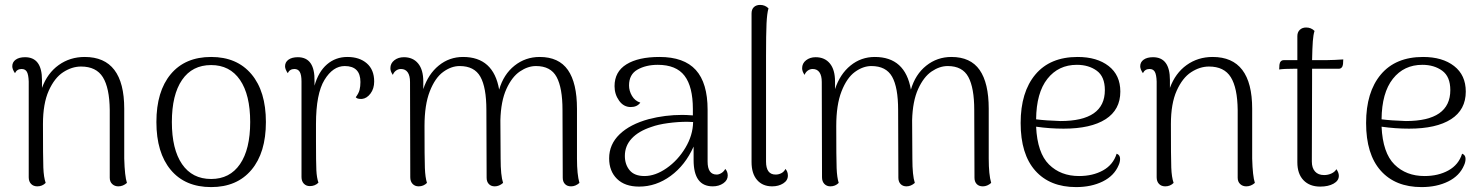

<svg xmlns="http://www.w3.org/2000/svg" viewBox="-20 -749 6041 782"><path d="M497 -4Q481 10 462 10Q447 10 437 0.5Q427 -9 427 -25V-301Q426 -391 399 -434.5Q372 -478 310 -478Q273 -478 237.5 -455Q202 -432 178.5 -379.5Q155 -327 155 -244Q155 -106 156.5 -66.5Q158 -27 166 -4Q152 10 132 10Q116 10 106.5 0Q97 -10 97 -27V-417Q96 -445 89.5 -456.5Q83 -468 68 -468Q49 -468 41 -451Q30 -467 30 -479Q30 -496 44 -506Q58 -516 82 -516Q151 -516 151 -423V-391Q173 -451 219 -484Q265 -517 325 -517Q486 -517 486 -306V-103Q488 -31 497 -4Z M617 -252Q617 -377 675.5 -447Q734 -517 840 -517Q945 -517 1004 -447Q1063 -377 1063 -252Q1063 -127 1004 -57Q945 13 840 13Q734 13 675.5 -57Q617 -127 617 -252ZM999 -252Q999 -363 957.5 -423.5Q916 -484 840 -484Q763 -484 721.5 -423.5Q680 -363 680 -252Q680 -141 721.5 -80.5Q763 -20 840 -20Q916 -20 957.5 -80.5Q999 -141 999 -252Z M1504 -417Q1504 -388 1489 -368Q1474 -348 1454 -346H1450Q1434 -346 1429 -353Q1441 -369 1444.5 -383Q1448 -397 1448 -415Q1448 -480 1384 -480Q1336 -480 1301.5 -423.5Q1267 -367 1267 -244V-174Q1267 -87 1268.5 -56Q1270 -25 1277 -5Q1263 9 1242 9Q1227 9 1217.5 -1Q1208 -11 1208 -28V-417Q1208 -444 1201 -456Q1194 -468 1179 -468Q1160 -468 1152 -451Q1141 -467 1141 -479Q1141 -496 1155 -506Q1169 -516 1193 -516Q1263 -516 1261 -418V-400Q1277 -457 1312 -487Q1347 -517 1395 -517Q1444 -517 1474 -491Q1504 -465 1504 -417Z M2340 -4Q2324 10 2306 10Q2290 10 2281 0.5Q2272 -9 2272 -25L2271 -301Q2271 -391 2247 -435.5Q2223 -480 2163 -480Q2130 -480 2097.5 -458Q2065 -436 2042.5 -386.5Q2020 -337 2018 -259L2019 -103Q2019 -34 2029 -4Q2013 10 1995 10Q1980 10 1971 0.5Q1962 -9 1962 -25L1961 -301Q1961 -393 1936.5 -436.5Q1912 -480 1852 -480Q1818 -480 1785 -456Q1752 -432 1730.5 -377Q1709 -322 1709 -236Q1709 -103 1710.5 -64.5Q1712 -26 1719 -4Q1705 10 1685 10Q1670 10 1660.5 0Q1651 -10 1651 -27L1650 -415Q1650 -441 1640.5 -454.5Q1631 -468 1613 -468Q1602 -468 1593 -461.5Q1584 -455 1580 -444Q1570 -458 1570 -471Q1570 -491 1586 -503.5Q1602 -516 1625 -516Q1662 -516 1683 -490.5Q1704 -465 1704 -417V-386Q1724 -447 1767 -482Q1810 -517 1866 -517Q1990 -517 2013 -384Q2031 -446 2075.5 -481.5Q2120 -517 2178 -517Q2256 -517 2293 -464Q2330 -411 2330 -306V-103Q2330 -38 2340 -4Z M2944 -34Q2944 -15 2926 -2.5Q2908 10 2883 10Q2805 10 2805 -97V-152Q2771 -76 2711.5 -32.5Q2652 11 2583 11Q2525 11 2493 -20.5Q2461 -52 2461 -104Q2461 -161 2503.5 -202Q2546 -243 2623 -264Q2689 -281 2759 -281Q2774 -281 2802 -279V-305Q2802 -396 2768 -440.5Q2734 -485 2659 -485Q2611 -485 2576.5 -465.5Q2542 -446 2542 -401Q2542 -379 2554 -358.5Q2566 -338 2588 -331Q2575 -313 2549 -313Q2520 -313 2501.5 -339Q2483 -365 2483 -398Q2483 -457 2531.5 -487Q2580 -517 2666 -517Q2766 -517 2814 -464Q2862 -411 2862 -302V-91Q2862 -38 2899 -38Q2908 -38 2918 -44Q2928 -50 2934 -61Q2944 -50 2944 -34ZM2803 -252 2779 -253Q2741 -253 2700.5 -247.5Q2660 -242 2633 -232Q2581 -215 2553 -185Q2525 -155 2525 -114Q2525 -79 2544.5 -55.5Q2564 -32 2605 -32Q2649 -32 2695 -64Q2741 -96 2771.5 -147Q2802 -198 2803 -252Z M3041 -89V-694Q3041 -711 3050.5 -720Q3060 -729 3076 -729Q3096 -729 3110 -715Q3104 -695 3102 -653Q3100 -611 3100 -520V-91Q3100 -38 3139 -38Q3152 -38 3163 -44Q3174 -50 3179 -61Q3189 -50 3189 -34Q3189 -14 3170 -2Q3151 10 3125 10Q3086 10 3063.5 -16Q3041 -42 3041 -89Z M4017 -4Q4001 10 3983 10Q3967 10 3958 0.5Q3949 -9 3949 -25L3948 -301Q3948 -391 3924 -435.5Q3900 -480 3840 -480Q3807 -480 3774.5 -458Q3742 -436 3719.5 -386.5Q3697 -337 3695 -259L3696 -103Q3696 -34 3706 -4Q3690 10 3672 10Q3657 10 3648 0.5Q3639 -9 3639 -25L3638 -301Q3638 -393 3613.5 -436.5Q3589 -480 3529 -480Q3495 -480 3462 -456Q3429 -432 3407.5 -377Q3386 -322 3386 -236Q3386 -103 3387.5 -64.5Q3389 -26 3396 -4Q3382 10 3362 10Q3347 10 3337.5 0Q3328 -10 3328 -27L3327 -415Q3327 -441 3317.5 -454.5Q3308 -468 3290 -468Q3279 -468 3270 -461.5Q3261 -455 3257 -444Q3247 -458 3247 -471Q3247 -491 3263 -503.5Q3279 -516 3302 -516Q3339 -516 3360 -490.5Q3381 -465 3381 -417V-386Q3401 -447 3444 -482Q3487 -517 3543 -517Q3667 -517 3690 -384Q3708 -446 3752.5 -481.5Q3797 -517 3855 -517Q3933 -517 3970 -464Q4007 -411 4007 -306V-103Q4007 -38 4017 -4Z M4542 -102Q4542 -89 4536 -76Q4518 -33 4471.5 -10Q4425 13 4363 13Q4256 13 4196.5 -54Q4137 -121 4137 -248Q4137 -374 4197 -445.5Q4257 -517 4369 -517Q4448 -517 4495.5 -480Q4543 -443 4543 -376Q4543 -302 4483 -263.5Q4423 -225 4312 -225Q4256 -225 4200 -233Q4205 -126 4252.5 -79Q4300 -32 4375 -32Q4431 -32 4472.5 -55Q4514 -78 4528 -123Q4542 -118 4542 -102ZM4200 -263Q4239 -258 4299 -256Q4480 -256 4480 -382Q4480 -437 4447 -461Q4414 -485 4366 -485Q4291 -485 4246 -428Q4201 -371 4200 -263Z M5091 -4Q5075 10 5056 10Q5041 10 5031 0.5Q5021 -9 5021 -25V-301Q5020 -391 4993 -434.5Q4966 -478 4904 -478Q4867 -478 4831.5 -455Q4796 -432 4772.5 -379.5Q4749 -327 4749 -244Q4749 -106 4750.5 -66.5Q4752 -27 4760 -4Q4746 10 4726 10Q4710 10 4700.5 0Q4691 -10 4691 -27V-417Q4690 -445 4683.5 -456.5Q4677 -468 4662 -468Q4643 -468 4635 -451Q4624 -467 4624 -479Q4624 -496 4638 -506Q4652 -516 4676 -516Q4745 -516 4745 -423V-391Q4767 -451 4813 -484Q4859 -517 4919 -517Q5080 -517 5080 -306V-103Q5082 -31 5091 -4Z M5451 -507 5450 -488Q5449 -479 5444.5 -474Q5440 -469 5433 -469H5324V-427L5323 -91Q5323 -65 5336 -50.5Q5349 -36 5373 -36Q5389 -36 5403 -42.5Q5417 -49 5423 -60Q5433 -46 5433 -33Q5433 -13 5411.5 -1Q5390 11 5357 11Q5314 11 5289 -15Q5264 -41 5264 -88V-469H5250Q5209 -469 5190 -466L5191 -485Q5192 -494 5196.5 -499Q5201 -504 5209 -504H5264V-602Q5264 -618 5274 -627.5Q5284 -637 5300 -637Q5320 -637 5334 -623Q5329 -608 5327 -581Q5325 -554 5324 -504H5380Q5394 -504 5415.5 -505Q5437 -506 5451 -507Z M5949 -102Q5949 -89 5943 -76Q5925 -33 5878.5 -10Q5832 13 5770 13Q5663 13 5603.5 -54Q5544 -121 5544 -248Q5544 -374 5604 -445.5Q5664 -517 5776 -517Q5855 -517 5902.5 -480Q5950 -443 5950 -376Q5950 -302 5890 -263.5Q5830 -225 5719 -225Q5663 -225 5607 -233Q5612 -126 5659.5 -79Q5707 -32 5782 -32Q5838 -32 5879.5 -55Q5921 -78 5935 -123Q5949 -118 5949 -102ZM5607 -263Q5646 -258 5706 -256Q5887 -256 5887 -382Q5887 -437 5854 -461Q5821 -485 5773 -485Q5698 -485 5653 -428Q5608 -371 5607 -263Z"/></svg>

Font: Arima Madurai Light
Style: Regular
Weight: 300
Designer: Joana Correia and Natanael Gama
Foundry: NDISCOVER
Version: Version 1.020